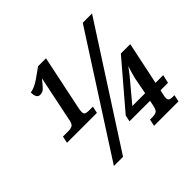

<svg xmlns="http://www.w3.org/2000/svg" viewBox="-169 -916 1112 1112"><g transform="rotate(-45 387.0 -359.5)"><path d="M77 -287 86 -329H131Q148 -329 161 -335Q174 -341 179 -367L238 -652H237Q215 -624 200 -608.5Q185 -593 164 -593Q148 -593 141 -607Q134 -621 135 -641Q155 -645 171.5 -652.5Q188 -660 211 -675.5Q234 -691 272 -719H337L268 -389Q266 -379 264.5 -370Q263 -361 263 -354Q263 -337 273 -333Q283 -329 298 -329H331L322 -287ZM174 0 633 -714H709L249 0ZM503 0 512 -42H536Q551 -42 563 -48Q575 -54 581 -80L589 -119H421L429 -158L663 -432H740L685 -170H748L736 -119H675L670 -97Q668 -89 666.5 -79.5Q665 -70 665 -66Q665 -50 674 -46Q683 -42 695 -42H712L703 0ZM495 -170H600L619 -270Q623 -288 629.5 -310Q636 -332 642 -350Q635 -340 626 -328.5Q617 -317 608 -305Z"/></g></svg>

Font: Noto Serif Condensed
Style: Bold Italic
Weight: 700
Width: 3
Italic angle: -12°
Designer: Monotype Design Team
Foundry: Monotype Imaging Inc.
Version: Version 2.014